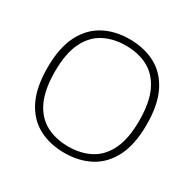

<svg xmlns="http://www.w3.org/2000/svg" viewBox="-163 -925 1123 1109"><g transform="rotate(30 398.0 -370.0)"><path d="M398 9Q300 9 225.5 -30.8Q151 -70.5 109.2 -154.2Q67.5 -238 67.5 -370Q67.5 -502 110 -585.8Q152.5 -669.5 227 -709.2Q301.5 -749 398 -749Q495.5 -749 570 -709.2Q644.5 -669.5 686.5 -585.8Q728.5 -502 728.5 -370Q728.5 -238 686 -154.2Q643.5 -70.5 568.8 -30.8Q494 9 398 9ZM398 -34Q481.5 -34 545 -67.5Q608.5 -101 644.2 -174.5Q680 -248 680 -368Q680 -489.5 644.2 -564Q608.5 -638.5 545 -672.2Q481.5 -706 398 -706Q314.5 -706 251 -672.5Q187.5 -639 151.8 -565.5Q116 -492 116 -372Q116 -250 151.5 -175.8Q187 -101.5 250.8 -67.8Q314.5 -34 398 -34Z"/></g></svg>

Font: Encode Sans Exp XLt
Style: Regular
Weight: 200
Width: 7
Designer: Multiple Designers
Foundry: Impallari Type
Version: Version 3.002; ttfautohint (v1.8.3) -l 8 -r 50 -G 200 -x 14 